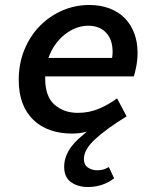

<svg xmlns="http://www.w3.org/2000/svg" viewBox="-20 -523 640 769"><path d="M332 226Q292 226 264.5 206.5Q237 187 237 145Q237 123 244.5 103Q252 83 265 65.5Q278 48 294.5 33Q311 18 328 4Q315 8 299 10Q283 12 269 12Q221 12 182 -1.5Q143 -15 114.5 -42Q86 -69 70.5 -109Q55 -149 55 -203Q55 -269 78 -324.5Q101 -380 140 -419.5Q179 -459 230 -481Q281 -503 337 -503Q383 -503 419.5 -489Q456 -475 480.5 -449.5Q505 -424 518 -389Q531 -354 531 -312Q531 -283 525.5 -255.5Q520 -228 516 -217H161V-208Q161 -137 198 -104Q235 -71 292 -71Q337 -71 376 -87.5Q415 -104 449 -129L487 -57Q406 -7 361 34.5Q316 76 316 114Q316 137 332 148Q348 159 369 159Q383 159 393.5 156Q404 153 416 146L437 191Q417 207 390.5 216.5Q364 226 332 226ZM333 -420Q310 -420 286.5 -411.5Q263 -403 241.5 -386.5Q220 -370 202.5 -346Q185 -322 174 -291H429Q430 -297 430.5 -303Q431 -309 431 -315Q431 -365 404.5 -392.5Q378 -420 333 -420Z"/></svg>

Font: Source Code Pro Semibold
Style: Italic
Weight: 600
Italic angle: -11°
Monospace: yes
Designer: Paul D. Hunt, Teo Tuominen
Foundry: Adobe Systems Incorporated
Version: Version 1.050;PS 1.000;hotconv 16.6.51;makeotf.lib2.5.65220